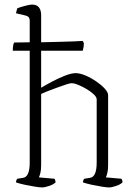

<svg xmlns="http://www.w3.org/2000/svg" viewBox="-20 -820 593 840"><path d="M164 0Q154 0 132 -3.5Q110 -7 87 -12Q64 -17 50 -22Q50 -32 56 -38L81 -42Q110 -46 110 -109V-598H36Q36 -625 42 -634Q72 -634 110 -635V-730Q110 -748 92 -752L50 -762Q51 -769 53 -775Q55 -781 56 -784Q69 -789 90 -794.5Q111 -800 120 -800Q141 -800 150.5 -787.5Q160 -775 160 -754V-635Q202 -636 240 -637Q278 -638 305.5 -639Q333 -640 342 -641L347 -631Q347 -615 342 -598H160V-436Q178 -447 206 -462Q234 -477 263 -488.5Q292 -500 311 -500Q330 -500 354.5 -489.5Q379 -479 401.5 -463.5Q424 -448 438.5 -432Q453 -416 453 -404V-98Q453 -76 449.5 -62.5Q446 -49 443 -44L511 -38Q513 -36 514.5 -31.5Q516 -27 516 -22Q507 -13 488 -6.5Q469 0 457 0Q447 0 425 -3.5Q403 -7 380 -12Q357 -17 343 -22Q343 -32 349 -38L374 -42Q403 -46 403 -109V-385Q403 -395 390.5 -407Q378 -419 359.5 -430Q341 -441 323 -448.5Q305 -456 293 -456Q286 -456 268 -450Q250 -444 228 -436Q206 -428 187 -420.5Q168 -413 160 -409V-98Q160 -76 156.5 -62.5Q153 -49 150 -44L218 -38Q220 -36 221.5 -31.5Q223 -27 223 -22Q214 -13 195 -6.5Q176 0 164 0Z"/></svg>

Font: Texturina 72pt Thin
Style: Regular
Weight: 100
Designer: Guillermo Torres Carreño
Foundry: Omnibus-Type
Version: Version 1.002; ttfautohint (v1.8.3)